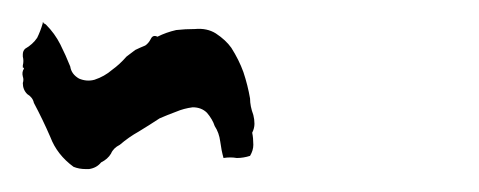

<svg xmlns="http://www.w3.org/2000/svg" viewBox="-404 -720 424 170"><path d="M-366.2 -700.2Q-365.2 -700.2 -365.2 -699.2Q-364.3 -699.2 -363.3 -698.2Q-355.5 -690.4 -350.6 -680.7Q-345.7 -670.9 -341.8 -661.1Q-340.8 -654.3 -334 -650.4Q-327.1 -647.5 -320.3 -649.4Q-311.5 -652.3 -304.7 -658.2Q-297.9 -663.1 -292 -669.9Q-288.1 -672.9 -284.2 -675.8Q-280.3 -677.7 -275.4 -679.7Q-272.5 -681.6 -270.5 -685.5Q-268.6 -689.5 -264.6 -687.5Q-256.8 -691.4 -248 -693.4Q-240.2 -694.3 -231.4 -694.3Q-220.7 -695.3 -212.9 -690.4Q-204.1 -684.6 -199.2 -677.7Q-192.4 -667 -188.5 -656.2Q-184.6 -644.5 -182.6 -632.8Q-182.6 -626 -179.7 -618.2Q-178.7 -614.3 -178.7 -610.4Q-178.7 -606.4 -180.7 -602.5Q-179.7 -597.7 -179.7 -591.8Q-179.7 -586.9 -182.6 -582Q-188.5 -580.1 -194.3 -580.1Q-200.2 -581.1 -206.1 -580.1Q-208 -586.9 -209 -594.7Q-210 -602.5 -213.9 -608.4Q-215.8 -614.3 -220.7 -620.1Q-225.6 -625 -233.4 -625Q-241.2 -624 -248 -621.1Q-255.9 -618.2 -262.7 -615.2Q-271.5 -609.4 -281.2 -603.5Q-290 -598.6 -297.9 -591.8Q-303.7 -588.9 -305.7 -584Q-308.6 -579.1 -314.5 -576.2Q-318.4 -571.3 -325.2 -570.3Q-327.1 -570.3 -328.1 -570.3Q-334 -570.3 -338.9 -572.3Q-353.5 -583 -359.4 -598.6Q-366.2 -614.3 -374 -628.9Q-375 -633.8 -379.9 -636.7Q-383.8 -640.6 -383.8 -646.5Q-382.8 -649.4 -383.8 -652.3Q-384.8 -656.2 -382.8 -659.2Q-382.8 -660.2 -383.8 -660.2Q-383.8 -661.1 -383.8 -662.1Q-382.8 -666 -383.8 -669.9Q-383.8 -670.9 -383.8 -671.9Q-383.8 -674.8 -381.8 -676.8Q-375 -680.7 -371.1 -686.5Q-368.2 -692.4 -366.2 -699.2Q-366.2 -699.2 -366.2 -700.2Q-366.2 -700.2 -366.2 -700.2Z"/></svg>

Font: YzWr
Style: Regular
Weight: 400
Version: Version 1.0